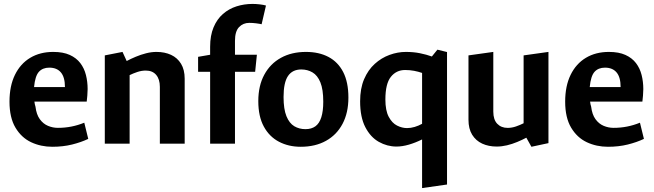

<svg xmlns="http://www.w3.org/2000/svg" viewBox="-20 -728 3313 973"><path d="M244.9 15.8Q186.9 15.8 137.7 -7.3Q88.5 -30.5 58.3 -81.2Q28.1 -132 28.1 -212.9Q28.1 -292.3 55.7 -348.7Q83.3 -405.1 133.1 -435Q183 -464.9 249.9 -464.9Q300 -464.9 333.6 -449.6Q367.2 -434.3 387.1 -408.1Q407 -381.9 415.5 -347.9Q424.1 -313.8 424.1 -276.8Q424.1 -261.8 422.5 -243.1Q420.9 -224.3 419.4 -213.1H154.4Q155 -206.1 156.4 -199.9Q157.7 -193.7 159.8 -187.3Q164.6 -147.7 181.7 -124.1Q198.8 -100.5 223.1 -90.3Q247.5 -80.1 273 -80.1Q309.3 -80.1 342.2 -86.7Q375.1 -93.2 407.1 -106.2L427.2 -24.2Q391.2 -7 345.2 4.4Q299.1 15.8 244.9 15.8ZM152.6 -286.9H309.1Q309.1 -336.8 288.6 -361Q268.1 -385.2 229.9 -385.2Q196.2 -385.2 177 -364Q157.9 -342.7 152.6 -286.9Z M511.1 0V-447.3L600.9 -464.9L622 -418.8Q642.6 -429.8 668 -440.4Q693.4 -451.1 720.4 -458Q747.4 -464.9 772.8 -464.9Q814.7 -464.9 846.9 -450Q879 -435.1 897.5 -404.8Q915.9 -374.5 915.9 -329V0H790.1V-287.9Q790.1 -326.4 771.5 -348.4Q752.9 -370.4 718.7 -370.4Q697.4 -370.4 676 -363.2Q654.5 -356 636.9 -347.3V0Z M1044.9 0V-364H983.9V-440L1044.9 -450.5V-491Q1044.9 -548.1 1062.3 -589.5Q1079.6 -630.9 1109.8 -657.2Q1139.9 -683.5 1178.6 -695.8Q1217.2 -708.1 1259.9 -708.1Q1277.4 -708.1 1297 -705.8Q1316.7 -703.5 1327.9 -699.9L1305.8 -605.1Q1296.4 -607.5 1278.3 -609.8Q1260.3 -612.1 1243 -612.1Q1212.1 -612.1 1191.4 -590.6Q1170.8 -569.2 1170.8 -520.8V-450.5H1281.8L1273 -364H1170.8V0Z M1504.2 15.8Q1442.2 15.8 1393.6 -9.8Q1344.9 -35.3 1317 -86.6Q1289 -137.9 1289 -215.5Q1289 -293.5 1319.3 -349.3Q1349.5 -405.2 1403.7 -435Q1457.8 -464.9 1530.7 -464.9Q1596.3 -464.9 1644.5 -439.5Q1692.7 -414.2 1719.2 -362.9Q1745.6 -311.6 1745.6 -233.5Q1745.6 -156.5 1715.9 -100.4Q1686.1 -44.3 1631.9 -14.3Q1577.7 15.8 1504.2 15.8ZM1527.9 -73.5Q1558.3 -73.5 1578.4 -88Q1598.4 -102.5 1608.3 -133.7Q1618.2 -164.8 1618.2 -212.5Q1618.2 -274.9 1603.6 -310.6Q1588.9 -346.3 1563.6 -361.1Q1538.3 -376 1506.9 -376Q1461.9 -376 1439.4 -342.7Q1417 -309.4 1417 -236.5Q1417 -175 1431.6 -139.1Q1446.3 -103.2 1471.4 -88.3Q1496.4 -73.5 1527.9 -73.5Z M2119 225.1V-21.4Q2085.6 -4.8 2052.1 5Q2018.6 14.7 1989.1 14.7Q1942.2 14.7 1899.8 -9.1Q1857.5 -32.9 1831.2 -83.8Q1805 -134.6 1805 -214.6Q1805 -279.6 1825.1 -326.6Q1845.3 -373.7 1879 -404.2Q1912.7 -434.8 1954 -449.8Q1995.3 -464.9 2037.1 -464.9Q2075.7 -464.9 2108.5 -458.2Q2141.3 -451.6 2168.6 -441.7L2196.6 -476.3L2245.4 -464.3V207.1ZM2042.7 -78.9Q2061.9 -78.9 2081.6 -84.8Q2101.3 -90.7 2119 -100.6V-358.4Q2100.1 -365 2078.6 -369.1Q2057.1 -373.2 2032.9 -373.2Q1988.4 -373.2 1960.7 -338.5Q1933 -303.8 1933 -223.6Q1933 -168.1 1949.9 -136.2Q1966.8 -104.3 1992.2 -91.6Q2017.5 -78.9 2042.7 -78.9Z M2673.1 15.8 2647.3 -30.2Q2626.7 -19.2 2601.3 -8.6Q2575.9 2 2549.2 8.4Q2522.5 14.7 2497.1 14.7Q2456.2 14.7 2423.8 -0.1Q2391.4 -15 2372.7 -45.3Q2354.1 -75.6 2354.1 -121.1V-447.3L2479.9 -464.9V-162.2Q2479.9 -121.6 2499.9 -100.8Q2520 -79.9 2552.6 -79.9Q2574 -79.9 2595.2 -87.3Q2616.5 -94.8 2633.5 -103.4V-447.3L2759.4 -464.9V-2.7Z M3060.9 15.8Q3002.9 15.8 2953.7 -7.3Q2904.5 -30.5 2874.3 -81.2Q2844.1 -132 2844.1 -212.9Q2844.1 -292.3 2871.7 -348.7Q2899.3 -405.1 2949.1 -435Q2999 -464.9 3065.9 -464.9Q3116 -464.9 3149.6 -449.6Q3183.2 -434.3 3203.1 -408.1Q3223 -381.9 3231.5 -347.9Q3240.1 -313.8 3240.1 -276.8Q3240.1 -261.8 3238.5 -243.1Q3236.9 -224.3 3235.4 -213.1H2970.4Q2971 -206.1 2972.4 -199.9Q2973.7 -193.7 2975.8 -187.3Q2980.6 -147.7 2997.7 -124.1Q3014.8 -100.5 3039.1 -90.3Q3063.5 -80.1 3089 -80.1Q3125.3 -80.1 3158.2 -86.7Q3191.1 -93.2 3223.1 -106.2L3243.2 -24.2Q3207.2 -7 3161.2 4.4Q3115.1 15.8 3060.9 15.8ZM2968.6 -286.9H3125.1Q3125.1 -336.8 3104.6 -361Q3084.1 -385.2 3045.9 -385.2Q3012.2 -385.2 2993 -364Q2973.9 -342.7 2968.6 -286.9Z"/></svg>

Font: Ancizar Sans Thin
Style: Regular
Weight: 100
Designer: Cesar Puertas, Viviana Monsalve, Julian Moncada, Julian Prieto, Jose Castro, Mariel Hernandez, Felipe Aragon, Sara Alarc
Version: Version 8.100